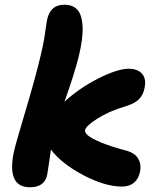

<svg xmlns="http://www.w3.org/2000/svg" viewBox="-20 -792 694 810"><path d="M106 -2Q9.8 -2 37.1 -145Q43.9 -178.7 86.7 -321.3Q129.4 -463.9 150.9 -555.2Q164.1 -608.4 170.4 -654.8Q176.8 -701.2 179.2 -710.9Q192.9 -772 251 -772Q287.6 -772 306.6 -750.7Q325.7 -729.5 328.4 -680.7Q331.1 -631.8 312 -553.2Q294.4 -481.9 252 -362.8Q314.5 -420.4 395.3 -461.2Q476.1 -502 522.9 -502Q561 -502 579.6 -480.5Q598.1 -459 589.8 -420.9Q584.5 -391.1 565.2 -372.3Q545.9 -353.5 501 -340.8Q438.5 -321.8 390.4 -291.3Q342.3 -260.7 338.9 -243.2Q336.9 -232.9 351.3 -220.5Q365.7 -208 404.5 -191.7Q443.4 -175.3 502.9 -159.2Q546.4 -149.4 561.8 -124.5Q577.1 -99.6 570.8 -67.9Q564.9 -38.1 545.4 -21.5Q525.9 -4.9 495.1 -4.9Q422.9 -4.9 331.3 -53.2Q239.7 -101.6 194.8 -161.1Q193.4 -149.9 188 -112.8Q182.6 -75.7 179.2 -55.2Q168.9 -2 106 -2Z"/></svg>

Font: Shantell Sans Irregular Bouncy
Style: Bold Italic
Weight: 700
Italic angle: -11.31°
Designer: Stephen Nixon, Anya Danilova, Shantell Martin
Foundry: Arrow Type
Version: Version 1.006;[9816181b4]